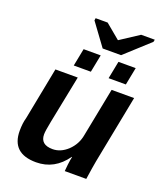

<svg xmlns="http://www.w3.org/2000/svg" viewBox="-160 -985 930 1098"><g transform="rotate(20 305.5 -436.5)"><path d="M114 -528H250L192 -238Q180 -178 180 -157Q180 -94 254 -94Q303 -94 345 -133Q388 -174 398 -232L456 -528H593L512 -113Q505 -75 494 0H363Q363 -8 367 -41Q371 -74 375 -90H373Q303 9 191 9Q42 9 42 -129Q42 -175 52 -209ZM522 -585H417L438 -692H543ZM309 -585H205L226 -692H330ZM587 -868 439 -733H327L228 -868L230 -882H303L392 -808H394L507 -882H590Z"/></g></svg>

Font: Libra Sans
Style: Bold Italic
Weight: 700
Italic angle: -12°
Foundry: Context Ltd
Version: Version 1.002